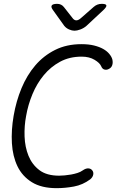

<svg xmlns="http://www.w3.org/2000/svg" viewBox="-20 -970 640 1000"><path d="M51 -367Q64 -443 92 -510.5Q120 -578 163.5 -629Q207 -680 267 -710Q327 -740 404 -740Q442 -740 470 -733Q498 -726 517.5 -715Q537 -704 549 -689.5Q561 -675 565 -661Q569 -644 564.5 -630.5Q560 -617 547 -611Q537 -605 525 -607.5Q513 -610 507 -625Q500 -642 472.5 -658.5Q445 -675 405 -675Q342 -675 293 -648.5Q244 -622 208 -578.5Q172 -535 149 -479.5Q126 -424 116 -366Q106 -314 108 -259Q110 -204 128.5 -158.5Q147 -113 185 -84Q223 -55 288 -55Q300 -55 317 -56.5Q334 -58 350.5 -61Q367 -64 383 -69Q399 -74 410 -82Q427 -94 440.5 -93Q454 -92 461 -82Q468 -73 465.5 -60Q463 -47 450 -36Q411 -7 365 1.5Q319 10 275 10Q196 10 146 -21Q96 -52 71 -104Q46 -156 42 -224Q38 -292 51 -367ZM278 -950Q289 -950 298 -945.5Q307 -941 313 -933L357 -877Q366 -864 377.5 -864Q389 -864 403 -877L468 -934Q477 -942 487.5 -946Q498 -950 510 -950Q532 -950 534 -942Q536 -934 518 -917L430 -835Q416 -823 398.5 -816.5Q381 -810 368 -810Q355 -810 340 -816.5Q325 -823 315 -835L257 -916Q244 -933 249.5 -941.5Q255 -950 278 -950Z"/></svg>

Font: Maple Mono ExtraLight
Style: Italic
Weight: 275
Italic angle: -10°
Monospace: yes
Designer: subframe7536
Version: Version 7.000